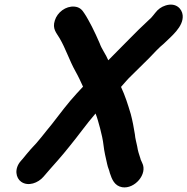

<svg xmlns="http://www.w3.org/2000/svg" viewBox="-20 -761 823 844"><path d="M708 -737C689 -731 674 -720 662 -704L654 -694C649 -687 641 -679 634 -673C606 -647 575 -617 545 -586C514 -554 486 -527 456 -496C446 -521 427 -545 418 -571C407 -596 395 -623 384 -644C378 -656 359 -691 351 -702C341 -718 330 -730 307 -732C269 -735 232 -707 221 -671C209 -634 228 -617 242 -593C269 -547 285 -495 312 -447C325 -424 334 -404 345 -380C337 -371 327 -361 318 -351C279 -309 242 -259 207 -214C176 -177 149 -139 116 -106C103 -92 92 -77 80 -63L72 -54C41 -19 50 22 73 38C104 60 148 43 171 16C192 -8 213 -33 234 -56C251 -75 268 -96 285 -117C323 -163 360 -216 400 -262C409 -240 413 -221 420 -197C426 -175 433 -143 435 -123C438 -95 445 -67 451 -40C455 -21 459 -18 463 0C472 27 483 56 517 62C572 71 630 4 605 -45L601 -54C599 -57 598 -61 597 -65C591 -83 586 -98 583 -118C580 -133 574 -154 573 -170C569 -196 562 -233 555 -259C542 -302 531 -338 512 -379C533 -402 537 -409 559 -430C590 -460 605 -475 635 -505C656 -527 680 -553 700 -569C730 -599 788 -643 783 -694C780 -723 753 -751 708 -737Z"/></svg>

Font: Electronic
Style: UltThkIt
Weight: 900
Version: Version 1.011